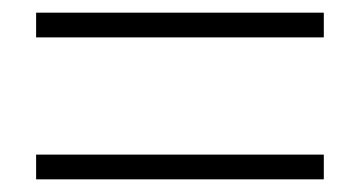

<svg xmlns="http://www.w3.org/2000/svg" viewBox="-20 -516 568 303"><path d="M37 -457V-496H491V-457ZM37 -233V-272H491V-233Z"/></svg>

Font: Noto Sans TC ExtraLight
Style: Regular
Weight: 250
Designer: Ryoko NISHIZUKA  (kana, bopomofo & ideographs); Paul D. Hunt (Latin, Greek & Cyrillic); Sandoll Communications , Soo-you
Foundry: Adobe
Version: Version 2.004-H2;hotconv 1.0.118;makeotfexe 2.5.65603